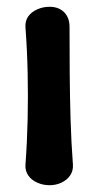

<svg xmlns="http://www.w3.org/2000/svg" viewBox="-20 -533 290 566"><path d="M126 13Q107 13 90 5.5Q73 -2 63.5 -15.5Q54 -29 55 -47Q60 -114 61.5 -182Q63 -250 61.5 -318.5Q60 -387 55 -453Q54 -472 63.5 -485Q73 -498 90 -505.5Q107 -513 126 -513Q153 -513 169 -497Q185 -481 185 -454Q185 -387 185.5 -318.5Q186 -250 188 -182Q190 -114 195 -47Q196 -29 186.5 -15.5Q177 -2 161 5.5Q145 13 126 13Z"/></svg>

Font: Winky Sans Medium
Style: Regular
Weight: 500
Designer: Simon Atzbach
Foundry: typofactur
Version: Version 1.205